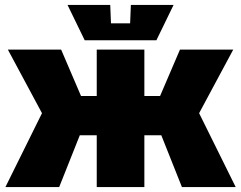

<svg xmlns="http://www.w3.org/2000/svg" viewBox="-20 -762 982 782"><path d="M568 0H374V-211H305L221 0H2L151 -301L12 -560H229L310 -371H374V-560H568V-371H632L713 -560H930L791 -301L940 0H721L637 -211H568ZM513 -742H687L617 -598H325L255 -742H429L432 -667H510Z"/></svg>

Font: Tektur ExtraBold
Style: Regular
Weight: 800
Designer: Adam Jagosz
Foundry: Adam Jagosz
Version: Version 1.005;gftools[0.9.30]